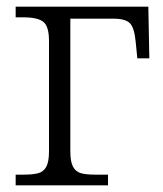

<svg xmlns="http://www.w3.org/2000/svg" viewBox="-20 -556 488 576"><path d="M27 -32H48Q79 -32 95 -36.5Q111 -41 119 -56Q127 -71 127 -102V-433Q127 -477 110 -490.5Q93 -504 50 -504H27V-536H425L428 -381H392L387 -431Q383 -473 369.5 -486.5Q356 -500 321 -500H191V-102Q191 -71 199 -56Q207 -41 222.5 -36.5Q238 -32 269 -32H304V0H27Z"/></svg>

Font: Noto Serif Light
Style: Regular
Weight: 300
Designer: Monotype Design Team
Foundry: Monotype Imaging Inc.
Version: Version 1.001